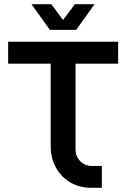

<svg xmlns="http://www.w3.org/2000/svg" viewBox="-20 -900 605 920"><path d="M419 0Q360 0 316 -26.5Q272 -53 247.5 -98Q223 -143 223 -198V-595H19V-700H546V-595H342V-183Q342 -151 364 -128Q386 -105 420 -105H468V0ZM219 -757 131 -880H226L282 -804L339 -880H433L345 -757Z"/></svg>

Font: MuseoModerno Thin Medium
Style: Regular
Weight: 500
Version: Version 1.003